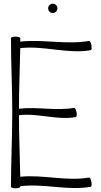

<svg xmlns="http://www.w3.org/2000/svg" viewBox="-20 -1005 545 1033"><path d="M289 -960C289 -967 286 -973 282 -978C277 -982 271 -985 264 -985C257 -985 251 -982 246 -978C242 -973 239 -967 239 -960C239 -953 242 -947 246 -942C251 -938 257 -935 264 -935C271 -935 277 -938 282 -942C286 -947 289 -953 289 -960ZM39 -800C39 -667 46 -533 46 -400C46 -267 39 -133 39 0C39 4 50 8 64 8C78 8 89 4 89 0V-3C215 -19 343 22 468 0C473 -1 474 -13 472 -26C469 -40 464 -50 460 -50C337 -28 212 -67 89 -54C87 -164 82 -274 82 -385C183 -398 287 -357 388 -375C393 -376 394 -388 392 -401C389 -415 384 -425 380 -425C281 -407 180 -432 82 -420C82 -529 87 -637 89 -746C215 -761 343 -713 468 -735C473 -736 474 -748 472 -761C469 -775 464 -785 460 -785C337 -763 212 -795 89 -781C89 -787 89 -794 89 -800C89 -804 78 -808 64 -808C50 -808 39 -804 39 -800Z"/></svg>

Font: Nupuram Condensed Thin
Style: Regular
Weight: 100
Width: 3
Designer: Santhosh Thottingal (santhosh.thottingal@gmail.com)
Foundry: SMC
Version: Version 1.000